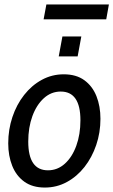

<svg xmlns="http://www.w3.org/2000/svg" viewBox="-20 -833 510 863"><path d="M181.5 10Q126 10 89.5 -16.2Q53 -42.5 35 -87.5Q17 -132.5 17 -188.5Q17 -251 35.8 -307Q54.5 -363 88.5 -406.2Q122.5 -449.5 168 -474.2Q213.5 -499 266.5 -499Q322.5 -499 359 -472.5Q395.5 -446 413.5 -400.8Q431.5 -355.5 431.5 -299Q431.5 -237 412.5 -181.2Q393.5 -125.5 359.8 -82.5Q326 -39.5 280.5 -14.8Q235 10 181.5 10ZM195.5 -67.5Q238.5 -67.5 271.5 -97.2Q304.5 -127 323 -178Q341.5 -229 341.5 -292.5Q341.5 -421.5 253 -421.5Q210 -421.5 177 -391.5Q144 -361.5 125.5 -310.8Q107 -260 107 -196.5Q107 -67.5 195.5 -67.5ZM244 -579.5 260.5 -669H345.5L329 -579.5ZM176 -746 188.5 -813H469.5L457.5 -746Z"/></svg>

Font: Cabin Condensed
Style: Italic
Weight: 400
Width: 3
Italic angle: -10°
Designer: Pablo Impallari
Foundry: Pablo Impallari. http://www.impallari.com Igino Marini. http://www.ikern.com
Version: Version 3.001; ttfautohint (v1.8.3)